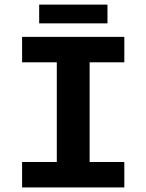

<svg xmlns="http://www.w3.org/2000/svg" viewBox="-20 -820 640 840"><path d="M76.7 -658.7H523.9V-547.4H372.1V-111.3H523.9V0H76.7V-111.3H228.5V-547.4H76.7ZM151.4 -799.8H450.2V-717.8H151.4Z"/></svg>

Font: Liberation Mono
Style: Bold
Weight: 700
Monospace: yes
Designer: Steve Matteson
Foundry: Ascender Corporation
Version: Version 2.1.5